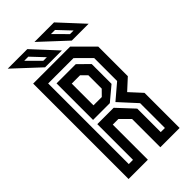

<svg xmlns="http://www.w3.org/2000/svg" viewBox="-258 -922 996 996"><g transform="rotate(-45 240.0 -424.0)"><path d="M55 0V-700H326.5L429.5 -597V-380L368.5 -324L429.5 -257.5V0H288V-207.5L238 -257.5H196.5V0ZM110.5 -54H141.5V-316H261.5L345 -226.5V-54H375.5V-236L289 -330.5L372.5 -401.5V-570L296.5 -645.5H110.5ZM141.5 -347V-615H282.5L341.5 -557V-411.5L264.5 -347ZM196.5 -399H257.5L288 -430V-528L257.5 -558.5H196.5ZM478 -716H354.5L212.5 -848H356ZM398 -746.5 332 -816.5H302L371.5 -746.5ZM282 -716H158.5L16.5 -848H160ZM202 -746.5 136 -816.5H106L175.5 -746.5Z"/></g></svg>

Font: Tourney Condensed SemiBold
Style: Regular
Weight: 600
Width: 3
Designer: Tyler Finck
Foundry: Etcetera Type Co
Version: Version 1.010; ttfautohint (v1.8.3)